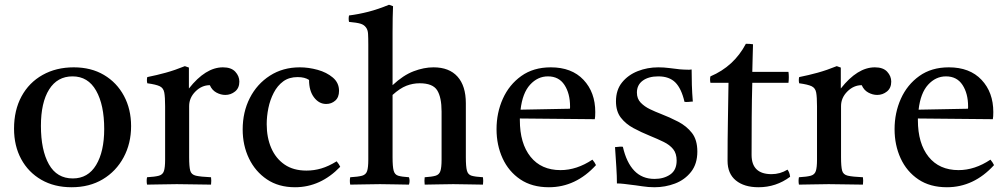

<svg xmlns="http://www.w3.org/2000/svg" viewBox="-20 -775 4238 807"><path d="M281 12Q208 12 153.5 -19.5Q99 -51 69 -106.5Q39 -162 39 -234Q39 -312 70.5 -370Q102 -428 159 -460Q216 -492 290 -492Q363 -492 417 -460Q471 -428 501 -372Q531 -316 531 -245Q531 -172 499.5 -113.5Q468 -55 412 -21.5Q356 12 281 12ZM152 -246Q152 -144 185.5 -84.5Q219 -25 286 -25Q350 -25 384 -81.5Q418 -138 418 -233Q418 -334 384 -394Q350 -454 285 -454Q221 -454 186.5 -399Q152 -344 152 -246Z M598 1Q595 -15 598 -30Q632 -32 648 -36.5Q664 -41 669 -56Q674 -71 674 -104V-328Q674 -367 670.5 -386Q667 -405 651.5 -412.5Q636 -420 599 -425Q596 -439 599 -451Q639 -459 677 -469.5Q715 -480 757 -497L774 -491V-403Q844 -492 917 -492Q952 -492 969 -473.5Q986 -455 986 -432Q986 -405 968 -390.5Q950 -376 927 -376Q908 -376 889.5 -386Q871 -396 862 -417Q828 -417 801.5 -390.5Q775 -364 775 -329V-114Q775 -75 779.5 -58Q784 -41 803.5 -36.5Q823 -32 867 -30Q869 -16 867 1Q833 1 797 0Q761 -1 723 -1Q686 -1 657.5 0Q629 1 598 1Z M1395 -97Q1405 -85 1410 -74Q1327 12 1220 12Q1151 12 1102 -21Q1053 -54 1026.5 -109Q1000 -164 1000 -231Q1000 -304 1030 -363Q1060 -422 1114.5 -457Q1169 -492 1240 -492Q1277 -492 1315 -481.5Q1353 -471 1379 -449Q1405 -427 1405 -393Q1405 -366 1389 -352Q1373 -338 1351 -338Q1321 -338 1300 -365.5Q1279 -393 1279 -439Q1261 -451 1231 -451Q1195 -451 1170.5 -433Q1146 -415 1130.5 -385Q1115 -355 1108 -320.5Q1101 -286 1101 -253Q1101 -197 1120 -153Q1139 -109 1176 -83.5Q1213 -58 1268 -58Q1300 -58 1330.5 -67Q1361 -76 1395 -97Z M1765 1Q1763 -15 1765 -30Q1796 -32 1811 -36.5Q1826 -41 1831 -56Q1836 -71 1836 -104V-306Q1836 -366 1817.5 -395.5Q1799 -425 1744 -425Q1715 -425 1688 -414.5Q1661 -404 1630 -376V-114Q1630 -75 1634.5 -58Q1639 -41 1653.5 -36.5Q1668 -32 1699 -30Q1704 -15 1699 1Q1674 1 1644 0Q1614 -1 1577 -1Q1540 -1 1511 0Q1482 1 1452 1Q1449 -15 1452 -30Q1486 -32 1502 -36.5Q1518 -41 1523 -56Q1528 -71 1528 -104V-586Q1528 -615 1527 -632.5Q1526 -650 1518 -660Q1510 -671 1495 -675.5Q1480 -680 1447 -683Q1444 -696 1447 -710Q1487 -715 1528 -725.5Q1569 -736 1615 -755L1632 -749Q1631 -727 1630.5 -699.5Q1630 -672 1630 -639V-417Q1675 -459 1718.5 -475.5Q1762 -492 1802 -492Q1868 -492 1903 -453Q1938 -414 1938 -341V-114Q1938 -75 1942.5 -58Q1947 -41 1962 -36.5Q1977 -32 2010 -30Q2012 -15 2010 1Q1980 1 1951.5 0Q1923 -1 1885 -1Q1848 -1 1820.5 0Q1793 1 1765 1Z M2287 12Q2216 12 2167 -21Q2118 -54 2092.5 -109.5Q2067 -165 2067 -232Q2067 -301 2093.5 -360Q2120 -419 2171 -455.5Q2222 -492 2295 -492Q2383 -492 2432.5 -439.5Q2482 -387 2482 -304Q2482 -294 2481.5 -286.5Q2481 -279 2480 -274L2165 -277Q2165 -273 2165 -270Q2165 -172 2210 -116Q2255 -60 2336 -60Q2404 -60 2470 -104Q2480 -92 2485 -81Q2400 12 2287 12ZM2168 -314 2375 -318Q2376 -320 2376 -323.5Q2376 -327 2376 -328Q2376 -382 2352.5 -418Q2329 -454 2283 -454Q2240 -454 2208 -419Q2176 -384 2168 -314Z M2598 -158Q2613 -92 2646 -57.5Q2679 -23 2731 -23Q2770 -23 2797 -41.5Q2824 -60 2824 -100Q2824 -130 2809.5 -148Q2795 -166 2769.5 -178.5Q2744 -191 2712 -204Q2675 -219 2642.5 -236.5Q2610 -254 2589.5 -280.5Q2569 -307 2569 -349Q2569 -397 2594.5 -428.5Q2620 -460 2660.5 -476Q2701 -492 2747 -492Q2770 -492 2793 -489Q2816 -486 2818 -486Q2838 -483 2855 -482.5Q2872 -482 2873 -482Q2874 -482 2877.5 -482Q2881 -482 2887 -483Q2887 -451 2888 -418Q2889 -385 2892 -348Q2891 -348 2888 -348Q2879 -347 2871.5 -346.5Q2864 -346 2857 -347Q2844 -403 2818.5 -428.5Q2793 -454 2747 -454Q2706 -454 2681.5 -436Q2657 -418 2657 -386Q2657 -360 2673 -343.5Q2689 -327 2712 -316Q2735 -305 2756 -297Q2795 -282 2830.5 -263.5Q2866 -245 2888.5 -216Q2911 -187 2911 -138Q2911 -86 2884.5 -52.5Q2858 -19 2817 -3.5Q2776 12 2731 12Q2705 12 2679.5 8Q2654 4 2652 4Q2650 4 2635.5 2Q2621 0 2603.5 -2Q2586 -4 2573 -4Q2573 -35 2570.5 -73Q2568 -111 2565 -157Q2567 -157 2570 -157Q2579 -158 2585.5 -158.5Q2592 -159 2598 -158Z M3168 12Q3108 12 3073 -16.5Q3038 -45 3038 -99Q3038 -187 3039.5 -269Q3041 -351 3042 -427H2966Q2963 -442 2966 -454Q3065 -496 3115 -591Q3123 -591 3131 -590.5Q3139 -590 3145 -589Q3144 -563 3143.5 -534Q3143 -505 3142 -473H3294Q3297 -451 3294 -427H3142Q3140 -357 3139.5 -279.5Q3139 -202 3139 -124Q3139 -43 3223 -43Q3259 -43 3290 -62Q3299 -50 3301 -32Q3242 12 3168 12Z M3338 1Q3335 -15 3338 -30Q3372 -32 3388 -36.5Q3404 -41 3409 -56Q3414 -71 3414 -104V-328Q3414 -367 3410.5 -386Q3407 -405 3391.5 -412.5Q3376 -420 3339 -425Q3336 -439 3339 -451Q3379 -459 3417 -469.5Q3455 -480 3497 -497L3514 -491V-403Q3584 -492 3657 -492Q3692 -492 3709 -473.5Q3726 -455 3726 -432Q3726 -405 3708 -390.5Q3690 -376 3667 -376Q3648 -376 3629.5 -386Q3611 -396 3602 -417Q3568 -417 3541.5 -390.5Q3515 -364 3515 -329V-114Q3515 -75 3519.5 -58Q3524 -41 3543.5 -36.5Q3563 -32 3607 -30Q3609 -16 3607 1Q3573 1 3537 0Q3501 -1 3463 -1Q3426 -1 3397.5 0Q3369 1 3338 1Z M3960 12Q3889 12 3840 -21Q3791 -54 3765.5 -109.5Q3740 -165 3740 -232Q3740 -301 3766.5 -360Q3793 -419 3844 -455.5Q3895 -492 3968 -492Q4056 -492 4105.5 -439.5Q4155 -387 4155 -304Q4155 -294 4154.5 -286.5Q4154 -279 4153 -274L3838 -277Q3838 -273 3838 -270Q3838 -172 3883 -116Q3928 -60 4009 -60Q4077 -60 4143 -104Q4153 -92 4158 -81Q4073 12 3960 12ZM3841 -314 4048 -318Q4049 -320 4049 -323.5Q4049 -327 4049 -328Q4049 -382 4025.5 -418Q4002 -454 3956 -454Q3913 -454 3881 -419Q3849 -384 3841 -314Z"/></svg>

Font: Castoro
Style: Regular
Weight: 400
Designer: John Hudson
Foundry: Tiro Typeworks Ltd.
Version: Version 2.04